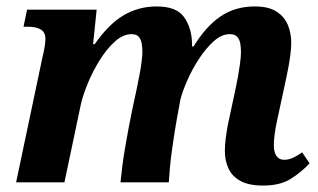

<svg xmlns="http://www.w3.org/2000/svg" viewBox="-20 -566 988 596"><path d="M797 10Q752 10 726 -4.5Q700 -19 689 -43.5Q678 -68 678 -97Q678 -115 680.5 -135Q683 -155 687 -177L712 -294Q715 -307 718.5 -327Q722 -347 725 -368Q728 -389 728 -405Q728 -417 726 -430Q724 -443 716.5 -451.5Q709 -460 693 -460Q668 -460 643.5 -438Q619 -416 597.5 -383Q576 -350 561 -315.5Q546 -281 540 -257L529 -197Q526 -181 522 -155.5Q518 -130 514 -101.5Q510 -73 507.5 -46Q505 -19 504 0H354Q356 -20 359.5 -48.5Q363 -77 368.5 -108.5Q374 -140 379.5 -170Q385 -200 390 -223L405 -293Q410 -317 414 -339Q418 -361 420 -378.5Q422 -396 422 -405Q422 -417 420 -430Q418 -443 411 -451.5Q404 -460 388 -460Q362 -460 336.5 -437Q311 -414 289 -378.5Q267 -343 252 -306Q237 -269 231 -242L180 0H30L112 -389Q117 -409 119 -423.5Q121 -438 121 -445Q121 -466 106.5 -474.5Q92 -483 68 -483H53L64 -536H280L269 -429H274Q318 -492 364.5 -519Q411 -546 466 -546Q527 -546 550.5 -514Q574 -482 576 -435Q576 -432 576 -429Q576 -426 576 -422H581Q619 -484 664.5 -515Q710 -546 771 -546Q814 -546 838.5 -530Q863 -514 873.5 -488.5Q884 -463 884 -434Q884 -417 881.5 -397.5Q879 -378 875.5 -358.5Q872 -339 868 -321L841 -196Q835 -169 832.5 -149Q830 -129 830 -114Q830 -94 838 -82Q846 -70 862 -70Q876 -70 889 -76Q902 -82 918 -93L941 -59Q915 -31 882 -10.5Q849 10 797 10Z"/></svg>

Font: Noto Serif
Style: Italic
Weight: 400
Italic angle: -12°
Designer: Monotype Design Team
Foundry: Monotype Imaging Inc.
Version: Version 2.013